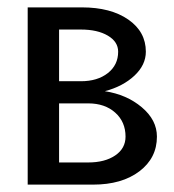

<svg xmlns="http://www.w3.org/2000/svg" viewBox="-20 -500 470 520"><path d="M55 0V-480H202Q280 -480 327.5 -447Q375 -414 375 -360Q375 -324 344 -295Q313 -266 264 -253Q323 -244 364 -209.5Q405 -175 405 -130Q405 -72 357.5 -36Q310 0 232 0ZM140 -220V-60H219Q264 -60 292 -79Q320 -98 320 -130Q320 -170 292 -195Q264 -220 219 -220ZM140 -420V-280H199Q244 -280 272 -302Q300 -324 300 -360Q300 -387 272 -403.5Q244 -420 199 -420Z"/></svg>

Font: Glametrix
Style: Bold
Weight: 700
Designer: gluk
Foundry: gluk
Version: Version 0.40